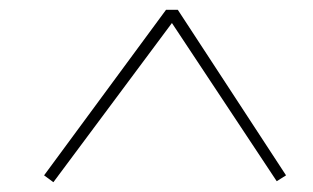

<svg xmlns="http://www.w3.org/2000/svg" viewBox="-20 -732 640 392"><path d="M564 -374 545 -362 331 -685 89 -360 70 -374 319 -712H343Z"/></svg>

Font: Literata 72pt ExtraBold
Style: Italic
Weight: 800
Italic angle: -2°
Designer: Latin by Veronika Burian and Jose Scaglione. Greek by Irene Vlachou. Cyrillic by Vera Evstafieva
Foundry: TypeTogether
Version: Version 3.002